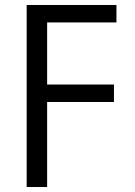

<svg xmlns="http://www.w3.org/2000/svg" viewBox="-20 -750 540 770"><path d="M87 0V-730H447V-660H169V-411H437V-341H169V0Z"/></svg>

Font: M PLUS 1 Code
Style: Regular
Weight: 400
Designer: Coji Morishita
Foundry: UNDERFOREST DESIGN
Version: Version 1.005